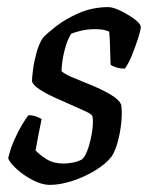

<svg xmlns="http://www.w3.org/2000/svg" viewBox="-20 -520 416 540"><path d="M120 0Q98 0 72 -13.5Q46 -27 26.5 -45Q7 -63 3 -75Q9 -101 20 -126Q31 -151 42.5 -170Q54 -189 60 -196Q71 -196 81 -192.5Q91 -189 97 -185Q94 -170 89 -145Q84 -120 80 -97Q92 -84 111.5 -72Q131 -60 159 -60Q171 -60 186 -63Q201 -66 211 -72Q221 -81 228.5 -104.5Q236 -128 239.5 -153.5Q243 -179 240 -193Q238 -199 220.5 -207Q203 -215 179 -225.5Q155 -236 131 -247Q107 -258 90 -269.5Q73 -281 70 -291Q70 -302 73 -325Q76 -348 83 -373Q90 -398 101 -414Q111 -425 137 -445.5Q163 -466 201.5 -483Q240 -500 285 -500Q298 -500 319.5 -489.5Q341 -479 358.5 -466Q376 -453 376 -444Q376 -436 368.5 -412.5Q361 -389 351 -364.5Q341 -340 331 -327Q318 -327 307 -330.5Q296 -334 291 -338Q290 -360 289.5 -387Q289 -414 287 -431Q279 -435 268.5 -436.5Q258 -438 247 -438Q225 -438 205.5 -433Q186 -428 180 -425Q170 -410 162 -380Q154 -350 153 -320Q162 -311 187 -301Q212 -291 240.5 -279Q269 -267 292 -253.5Q315 -240 321 -225Q324 -203 321 -174.5Q318 -146 311 -120.5Q304 -95 294 -80Q278 -59 247.5 -40.5Q217 -22 183 -11Q149 0 120 0Z"/></svg>

Font: Texturina 72pt 72pt Medium
Style: Italic
Weight: 500
Italic angle: -11°
Designer: Guillermo Torres Carreño
Foundry: Omnibus-Type
Version: Version 1.002; ttfautohint (v1.8.3)